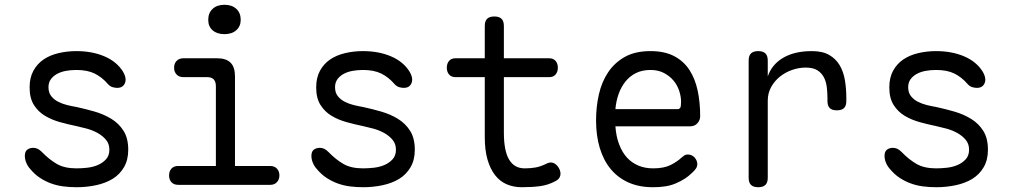

<svg xmlns="http://www.w3.org/2000/svg" viewBox="-20 -774 4240 804"><path d="M301 10Q272 10 245 6.5Q218 3 193.5 -6Q169 -15 147 -29.5Q125 -44 106 -67Q96 -78 90 -92.5Q84 -107 84 -121Q84 -140 94.5 -147.5Q105 -155 119 -155Q129 -155 137.5 -151Q146 -147 156 -137Q186 -106 218 -87.5Q250 -69 300 -69Q320 -69 344 -71.5Q368 -74 388.5 -82.5Q409 -91 423.5 -106.5Q438 -122 438 -147Q438 -172 423.5 -189Q409 -206 388 -217.5Q367 -229 343 -235.5Q319 -242 300 -246Q266 -253 231.5 -262.5Q197 -272 168.5 -289Q140 -306 122 -334.5Q104 -363 104 -408Q104 -449 120 -478Q136 -507 162.5 -525Q189 -543 225 -551.5Q261 -560 300 -560Q366 -560 417.5 -538Q469 -516 495 -474Q501 -464 503.5 -455.5Q506 -447 506 -441Q506 -426 497 -416Q488 -406 471 -406Q462 -406 451.5 -409Q441 -412 432 -422Q407 -451 376.5 -466Q346 -481 300 -481Q276 -481 255 -477Q234 -473 218 -464Q202 -455 192.5 -441.5Q183 -428 183 -409Q183 -386 194.5 -371.5Q206 -357 223.5 -348Q241 -339 261.5 -334Q282 -329 300 -326Q337 -318 375.5 -307Q414 -296 446 -276.5Q478 -257 497.5 -226Q517 -195 517 -147Q517 -104 499 -73.5Q481 -43 451.5 -25Q422 -7 382.5 1.5Q343 10 301 10Z M1111 -79Q1129 -79 1139.5 -68Q1150 -57 1150 -39.5Q1150 -22 1139.5 -11Q1129 0 1112 0H726Q708 0 698 -11Q688 -22 688 -39.5Q688 -57 698 -68Q708 -79 726 -79H884V-413Q884 -432 875 -441.5Q866 -451 847 -451H748Q730 -451 719.5 -462Q709 -473 709 -490.5Q709 -508 719.5 -519Q730 -530 748 -530H889Q927 -530 945.5 -511.5Q964 -493 964 -455V-79ZM920 -631Q889 -631 870.5 -647Q852 -663 852 -691Q852 -720 870.5 -737Q889 -754 920 -754Q951 -754 969.5 -737Q988 -720 988 -691Q988 -664 969.5 -647.5Q951 -631 920 -631Z M1501 10Q1472 10 1445 6.5Q1418 3 1393.5 -6Q1369 -15 1347 -29.5Q1325 -44 1306 -67Q1296 -78 1290 -92.5Q1284 -107 1284 -121Q1284 -140 1294.5 -147.5Q1305 -155 1319 -155Q1329 -155 1337.5 -151Q1346 -147 1356 -137Q1386 -106 1418 -87.5Q1450 -69 1500 -69Q1520 -69 1544 -71.5Q1568 -74 1588.5 -82.5Q1609 -91 1623.5 -106.5Q1638 -122 1638 -147Q1638 -172 1623.5 -189Q1609 -206 1588 -217.5Q1567 -229 1543 -235.5Q1519 -242 1500 -246Q1466 -253 1431.5 -262.5Q1397 -272 1368.5 -289Q1340 -306 1322 -334.5Q1304 -363 1304 -408Q1304 -449 1320 -478Q1336 -507 1362.5 -525Q1389 -543 1425 -551.5Q1461 -560 1500 -560Q1566 -560 1617.5 -538Q1669 -516 1695 -474Q1701 -464 1703.5 -455.5Q1706 -447 1706 -441Q1706 -426 1697 -416Q1688 -406 1671 -406Q1662 -406 1651.5 -409Q1641 -412 1632 -422Q1607 -451 1576.5 -466Q1546 -481 1500 -481Q1476 -481 1455 -477Q1434 -473 1418 -464Q1402 -455 1392.5 -441.5Q1383 -428 1383 -409Q1383 -386 1394.5 -371.5Q1406 -357 1423.5 -348Q1441 -339 1461.5 -334Q1482 -329 1500 -326Q1537 -318 1575.5 -307Q1614 -296 1646 -276.5Q1678 -257 1697.5 -226Q1717 -195 1717 -147Q1717 -104 1699 -73.5Q1681 -43 1651.5 -25Q1622 -7 1582.5 1.5Q1543 10 1501 10Z M2280 -530Q2297 -530 2306.5 -519Q2316 -508 2316 -490.5Q2316 -473 2306.5 -462Q2297 -451 2280 -451H2090V-218Q2090 -142 2112 -105.5Q2134 -69 2177 -69Q2201 -69 2221.5 -72.5Q2242 -76 2265 -87Q2283 -97 2296.5 -92Q2310 -87 2320 -71Q2330 -53 2326 -38Q2322 -23 2305 -15Q2275 1 2241.5 5.5Q2208 10 2165 10Q2131 10 2102.5 -2Q2074 -14 2053.5 -40Q2033 -66 2021.5 -105.5Q2010 -145 2010 -200V-451H1887Q1870 -451 1860.5 -462Q1851 -473 1851 -490.5Q1851 -508 1860.5 -519Q1870 -530 1887 -530H2010V-665Q2010 -686 2020 -695.5Q2030 -705 2050 -705Q2070 -705 2080 -695.5Q2090 -686 2090 -665V-530Z M2860 -127Q2877 -127 2888.5 -114.5Q2900 -102 2900 -86Q2900 -78 2896 -71Q2892 -64 2882 -54Q2865 -37 2847 -25.5Q2829 -14 2808.5 -5.5Q2788 3 2765 6.5Q2742 10 2714 10Q2656 10 2611.5 -10Q2567 -30 2537 -66.5Q2507 -103 2491.5 -154.5Q2476 -206 2476 -270Q2476 -327 2488 -379.5Q2500 -432 2527 -472Q2554 -512 2597 -536Q2640 -560 2704 -560Q2763 -560 2803 -539Q2843 -518 2867 -481Q2891 -444 2901.5 -394.5Q2912 -345 2912 -287Q2912 -271 2900.5 -258Q2889 -245 2870 -245H2557Q2560 -202 2573 -168.5Q2586 -135 2606 -113.5Q2626 -92 2653.5 -80.5Q2681 -69 2715 -69Q2760 -69 2788 -83Q2816 -97 2835 -115Q2842 -121 2847 -124Q2852 -127 2860 -127ZM2557 -317H2819Q2824 -317 2828 -322Q2832 -327 2832 -347Q2832 -370 2824 -394Q2816 -418 2800 -437Q2784 -456 2760 -468.5Q2736 -481 2704 -481Q2669 -481 2643 -468Q2617 -455 2599 -432.5Q2581 -410 2570.5 -380.5Q2560 -351 2557 -317Z M3155 10Q3135 10 3125 0.5Q3115 -9 3115 -30V-520Q3115 -541 3125 -550.5Q3135 -560 3155 -560Q3175 -560 3185 -550.5Q3195 -541 3195 -520V-454Q3212 -504 3259.5 -532Q3307 -560 3380 -560Q3424 -560 3452 -544Q3480 -528 3496 -501Q3512 -474 3518 -438.5Q3524 -403 3524 -363V-351Q3524 -331 3514.5 -321.5Q3505 -312 3484 -312Q3464 -312 3454.5 -321.5Q3445 -331 3445 -351V-363Q3445 -387 3442 -410.5Q3439 -434 3429 -452Q3419 -470 3401.5 -480.5Q3384 -491 3353 -491Q3326 -491 3298 -481.5Q3270 -472 3247 -454Q3224 -436 3209.5 -410Q3195 -384 3195 -353V-30Q3195 -9 3185 0.5Q3175 10 3155 10Z M3901 10Q3872 10 3845 6.5Q3818 3 3793.5 -6Q3769 -15 3747 -29.5Q3725 -44 3706 -67Q3696 -78 3690 -92.5Q3684 -107 3684 -121Q3684 -140 3694.5 -147.5Q3705 -155 3719 -155Q3729 -155 3737.5 -151Q3746 -147 3756 -137Q3786 -106 3818 -87.5Q3850 -69 3900 -69Q3920 -69 3944 -71.5Q3968 -74 3988.5 -82.5Q4009 -91 4023.5 -106.5Q4038 -122 4038 -147Q4038 -172 4023.5 -189Q4009 -206 3988 -217.5Q3967 -229 3943 -235.5Q3919 -242 3900 -246Q3866 -253 3831.5 -262.5Q3797 -272 3768.5 -289Q3740 -306 3722 -334.5Q3704 -363 3704 -408Q3704 -449 3720 -478Q3736 -507 3762.5 -525Q3789 -543 3825 -551.5Q3861 -560 3900 -560Q3966 -560 4017.5 -538Q4069 -516 4095 -474Q4101 -464 4103.5 -455.5Q4106 -447 4106 -441Q4106 -426 4097 -416Q4088 -406 4071 -406Q4062 -406 4051.5 -409Q4041 -412 4032 -422Q4007 -451 3976.5 -466Q3946 -481 3900 -481Q3876 -481 3855 -477Q3834 -473 3818 -464Q3802 -455 3792.5 -441.5Q3783 -428 3783 -409Q3783 -386 3794.5 -371.5Q3806 -357 3823.5 -348Q3841 -339 3861.5 -334Q3882 -329 3900 -326Q3937 -318 3975.5 -307Q4014 -296 4046 -276.5Q4078 -257 4097.5 -226Q4117 -195 4117 -147Q4117 -104 4099 -73.5Q4081 -43 4051.5 -25Q4022 -7 3982.5 1.5Q3943 10 3901 10Z"/></svg>

Font: Maple Mono NL Light
Style: Regular
Weight: 300
Monospace: yes
Designer: subframe7536
Version: Version 7.000